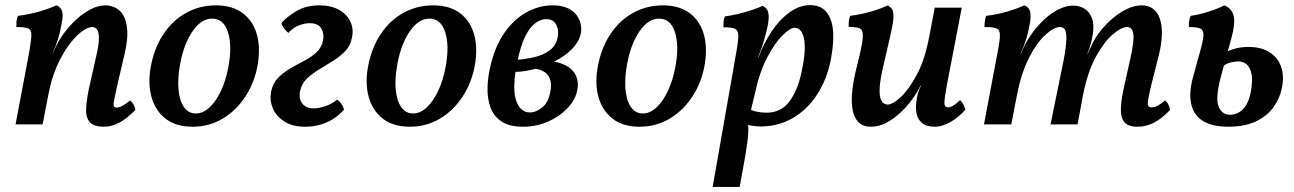

<svg xmlns="http://www.w3.org/2000/svg" viewBox="-20 -488 5074 753"><path d="M41 0 95 -286Q103 -332 103 -352Q103 -372 89.5 -377Q76 -382 44 -382Q44 -394 45 -406Q46 -418 51 -426Q70 -428 99 -434Q128 -440 156 -449.5Q184 -459 201 -467Q218 -461 223 -445Q228 -429 223 -402Q216 -361 207 -333Q198 -305 186 -278L170 -118L147 0ZM394 -467Q412 -467 431 -458.5Q450 -450 463 -429Q476 -408 479 -370Q482 -332 468 -274L441 -158Q431 -114 427.5 -95Q424 -76 427 -71Q430 -66 438 -66Q448 -66 463 -74.5Q478 -83 490 -94Q499 -87 504 -77.5Q509 -68 511 -57Q478 -23 448 -7Q418 9 388 9Q346 9 330.5 -11Q315 -31 318 -68.5Q321 -106 332 -155L357 -266Q368 -312 368 -337.5Q368 -363 360.5 -372.5Q353 -382 342 -382Q324 -382 299.5 -363.5Q275 -345 249.5 -310.5Q224 -276 202.5 -227Q181 -178 170 -118L163 -228L202 -311Q215 -337 236 -364.5Q257 -392 283 -415Q309 -438 337.5 -452.5Q366 -467 394 -467Z M735 9Q670 9 629.5 -22.5Q589 -54 574 -108Q559 -162 572 -230Q586 -302 621.5 -355Q657 -408 710 -437.5Q763 -467 827 -467Q890 -467 930.5 -437.5Q971 -408 986.5 -356Q1002 -304 991 -236Q979 -165 942.5 -109.5Q906 -54 853 -22.5Q800 9 735 9ZM748 -43Q776 -43 801.5 -66.5Q827 -90 846.5 -131.5Q866 -173 876 -227Q891 -309 874 -362Q857 -415 812 -415Q770 -415 736 -366.5Q702 -318 687 -240Q676 -182 680 -137.5Q684 -93 701.5 -68Q719 -43 748 -43Z M1178 9Q1127 9 1095 -11.5Q1063 -32 1050 -63Q1037 -94 1043 -127Q1049 -160 1069.5 -181.5Q1090 -203 1117.5 -219Q1145 -235 1173 -249.5Q1201 -264 1221 -282.5Q1241 -301 1247 -330Q1252 -354 1240.5 -375.5Q1229 -397 1194 -397Q1174 -397 1151.5 -388Q1129 -379 1111 -359Q1103 -365 1094.5 -376Q1086 -387 1084 -398Q1105 -422 1142.5 -444.5Q1180 -467 1233 -467Q1278 -467 1309.5 -449.5Q1341 -432 1354.5 -402.5Q1368 -373 1360 -339Q1354 -308 1333.5 -287Q1313 -266 1286.5 -249.5Q1260 -233 1233.5 -217Q1207 -201 1186 -182Q1165 -163 1158 -135Q1150 -104 1164.5 -83.5Q1179 -63 1210 -63Q1230 -63 1255.5 -71.5Q1281 -80 1302 -97Q1311 -92 1319 -80.5Q1327 -69 1329 -58Q1311 -37 1287.5 -22Q1264 -7 1236 1Q1208 9 1178 9Z M1587 9Q1522 9 1481.5 -22.5Q1441 -54 1426 -108Q1411 -162 1424 -230Q1438 -302 1473.5 -355Q1509 -408 1562 -437.5Q1615 -467 1679 -467Q1742 -467 1782.5 -437.5Q1823 -408 1838.5 -356Q1854 -304 1843 -236Q1831 -165 1794.5 -109.5Q1758 -54 1705 -22.5Q1652 9 1587 9ZM1600 -43Q1628 -43 1653.5 -66.5Q1679 -90 1698.5 -131.5Q1718 -173 1728 -227Q1743 -309 1726 -362Q1709 -415 1664 -415Q1622 -415 1588 -366.5Q1554 -318 1539 -240Q1528 -182 1532 -137.5Q1536 -93 1553.5 -68Q1571 -43 1600 -43Z M2031 9Q1976 9 1945.5 -12.5Q1915 -34 1903 -68.5Q1891 -103 1892 -143.5Q1893 -184 1902 -223Q1921 -307 1959 -360.5Q1997 -414 2046 -440.5Q2095 -467 2147 -467Q2185 -467 2208.5 -455Q2232 -443 2244 -425Q2256 -407 2258.5 -387.5Q2261 -368 2257 -353Q2250 -323 2223.5 -296Q2197 -269 2158.5 -249Q2120 -229 2077.5 -217.5Q2035 -206 1996 -206L2003 -253Q2043 -256 2078 -264.5Q2113 -273 2137 -291.5Q2161 -310 2167 -341Q2173 -367 2162 -390Q2151 -413 2121 -413Q2102 -413 2080.5 -398Q2059 -383 2040.5 -346.5Q2022 -310 2008 -242Q1988 -142 2004 -94.5Q2020 -47 2058 -47Q2083 -47 2107.5 -67.5Q2132 -88 2139 -132Q2144 -161 2136 -180.5Q2128 -200 2108 -210Q2088 -220 2059 -220L2102 -250Q2161 -250 2194.5 -233.5Q2228 -217 2239.5 -189.5Q2251 -162 2243 -130Q2235 -94 2204 -62Q2173 -30 2128 -10.5Q2083 9 2031 9Z M2488 9Q2423 9 2382.5 -22.5Q2342 -54 2327 -108Q2312 -162 2325 -230Q2339 -302 2374.5 -355Q2410 -408 2463 -437.5Q2516 -467 2580 -467Q2643 -467 2683.5 -437.5Q2724 -408 2739.5 -356Q2755 -304 2744 -236Q2732 -165 2695.5 -109.5Q2659 -54 2606 -22.5Q2553 9 2488 9ZM2501 -43Q2529 -43 2554.5 -66.5Q2580 -90 2599.5 -131.5Q2619 -173 2629 -227Q2644 -309 2627 -362Q2610 -415 2565 -415Q2523 -415 2489 -366.5Q2455 -318 2440 -240Q2429 -182 2433 -137.5Q2437 -93 2454.5 -68Q2472 -43 2501 -43Z M2775 245 2868 -285Q2876 -330 2875.5 -350Q2875 -370 2862 -375.5Q2849 -381 2817 -381Q2817 -393 2818 -404.5Q2819 -416 2824 -424Q2843 -426 2871 -432.5Q2899 -439 2926.5 -448Q2954 -457 2971 -465Q2987 -458 2992 -442.5Q2997 -427 2993 -400Q2990 -381 2985 -361Q2980 -341 2974 -321.5Q2968 -302 2961 -284L2949 -253L2910 -25Q2916 1 2914.5 32.5Q2913 64 2903 123L2881 245ZM2889 -6 2914 -62Q2929 -54 2948 -50Q2967 -46 2986 -46Q3044 -46 3077 -91.5Q3110 -137 3124 -208Q3142 -291 3133.5 -335Q3125 -379 3096 -379Q3079 -379 3049 -349.5Q3019 -320 2989 -263Q2959 -206 2941 -123L2922 -43L2878 -50L2931 -264H2955Q2975 -318 3006 -364.5Q3037 -411 3076.5 -439.5Q3116 -468 3158 -468Q3187 -468 3207 -454Q3227 -440 3237.5 -412.5Q3248 -385 3248 -345Q3248 -305 3238 -252Q3223 -177 3185 -118Q3147 -59 3090 -25.5Q3033 8 2964 8Q2944 8 2923 4Q2902 0 2889 -6Z M3396 9Q3363 9 3345.5 -10Q3328 -29 3323 -62Q3318 -95 3323 -136.5Q3328 -178 3339 -221Q3354 -280 3360 -313Q3366 -346 3363 -360.5Q3360 -375 3347 -378.5Q3334 -382 3308 -383Q3308 -393 3309 -405Q3310 -417 3315 -426Q3333 -428 3361.5 -434Q3390 -440 3418 -449.5Q3446 -459 3462 -467Q3473 -460 3479 -451Q3485 -442 3484 -420Q3483 -398 3473 -353Q3463 -308 3444 -228Q3432 -177 3430 -143.5Q3428 -110 3436.5 -94Q3445 -78 3461 -78Q3481 -78 3512.5 -107Q3544 -136 3576 -195.5Q3608 -255 3625 -348L3646 -458H3752L3704 -209Q3691 -143 3686.5 -112.5Q3682 -82 3685.5 -74.5Q3689 -67 3699 -67Q3716 -67 3745 -95Q3753 -89 3758 -78.5Q3763 -68 3766 -58Q3741 -29 3708.5 -10Q3676 9 3646 9Q3613 9 3595.5 -6Q3578 -21 3574 -46Q3570 -71 3576 -104Q3578 -116 3582 -128Q3586 -140 3592 -152H3590Q3577 -125 3556.5 -97Q3536 -69 3510 -45Q3484 -21 3455 -6Q3426 9 3396 9Z M4441 9Q4405 9 4390 -8.5Q4375 -26 4376 -62.5Q4377 -99 4390 -155L4412 -253Q4428 -323 4425 -352.5Q4422 -382 4400 -382Q4378 -382 4344 -353Q4310 -324 4278 -265.5Q4246 -207 4228 -118L4206 0H4100L4145 -220Q4159 -286 4161.5 -321Q4164 -356 4158 -369Q4152 -382 4137 -382Q4114 -382 4080.5 -352Q4047 -322 4016.5 -263Q3986 -204 3969 -118L3946 0H3839L3893 -286Q3902 -332 3901.5 -352Q3901 -372 3887 -377Q3873 -382 3841 -382Q3841 -393 3842.5 -405Q3844 -417 3848 -426Q3868 -428 3896.5 -434Q3925 -440 3952.5 -449.5Q3980 -459 3997 -467Q4014 -461 4019 -445.5Q4024 -430 4020 -402Q4013 -362 4004 -333Q3995 -304 3982 -276H3983L3999 -311Q4011 -335 4031 -362Q4051 -389 4077 -413Q4103 -437 4132 -451.5Q4161 -466 4189 -466Q4213 -466 4232.5 -454.5Q4252 -443 4262 -418Q4272 -393 4266 -354Q4263 -337 4258 -317Q4253 -297 4244 -276H4245L4261 -310Q4272 -336 4293 -363Q4314 -390 4341.5 -414Q4369 -438 4399 -452.5Q4429 -467 4457 -467Q4511 -467 4529 -414Q4547 -361 4524 -268L4496 -158Q4486 -117 4483 -97.5Q4480 -78 4483.5 -72.5Q4487 -67 4496 -67Q4509 -67 4520.5 -73.5Q4532 -80 4549 -94Q4558 -87 4562.5 -77.5Q4567 -68 4569 -57Q4537 -23 4506 -7Q4475 9 4441 9Z M4796 9Q4752 9 4719.5 -3Q4687 -15 4669 -40Q4651 -65 4648.5 -104.5Q4646 -144 4662 -197L4684 -277Q4698 -325 4699.5 -347.5Q4701 -370 4687.5 -376Q4674 -382 4643 -382Q4642 -395 4643.5 -405.5Q4645 -416 4650 -426Q4668 -428 4693 -434.5Q4718 -441 4742.5 -450Q4767 -459 4782 -467Q4812 -454 4818.5 -424.5Q4825 -395 4809 -337L4768 -187Q4746 -103 4759 -70.5Q4772 -38 4804 -38Q4836 -38 4858.5 -64Q4881 -90 4888 -143Q4895 -189 4882 -218Q4869 -247 4834 -247Q4822 -247 4804.5 -242.5Q4787 -238 4776 -227L4786 -283Q4806 -293 4829 -298.5Q4852 -304 4876 -304Q4927 -304 4960 -282.5Q4993 -261 5005 -224.5Q5017 -188 5007 -141Q4998 -99 4972.5 -65Q4947 -31 4903.5 -11Q4860 9 4796 9Z"/></svg>

Font: Vollkorn Medium
Style: Italic
Weight: 500
Italic angle: -11°
Designer: Friedrich Althausen
Foundry: Friedrich Althausen
Version: Version 5.000